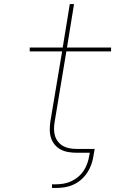

<svg xmlns="http://www.w3.org/2000/svg" viewBox="-20 -755 640 949"><path d="M257 174H237V156H257Q276 156 295.5 152.5Q315 149 333 140.5Q351 132 367 118.5Q383 105 394 88Q405 71 411.5 52.5Q418 34 421 15L424 0H358Q338 0 317.5 -3.5Q297 -7 280 -16Q263 -25 250.5 -40Q238 -55 232 -74Q226 -93 226 -113.5Q226 -134 229 -155L287 -501H127V-520H290L325 -735H346L311 -520H529V-501H308L250 -152Q247 -134 247 -116.5Q247 -99 252 -83Q257 -67 267.5 -54Q278 -41 292.5 -33Q307 -25 324 -22Q341 -19 358 -19H448L442 15Q439 36 431.5 57.5Q424 79 411.5 98Q399 117 381.5 132.5Q364 148 343 157.5Q322 167 300.5 170.5Q279 174 257 174Z"/></svg>

Font: Iosevka SS04 Thin Extended
Style: Italic
Weight: 100
Width: 7
Italic angle: -9°
Monospace: yes
Designer: Belleve Invis
Foundry: Belleve Invis
Version: Version 19.0.0; ttfautohint (v1.8.4)